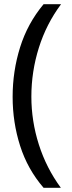

<svg xmlns="http://www.w3.org/2000/svg" viewBox="-20 -734 340 912"><path d="M40 -274Q40 -396 75.5 -509.5Q111 -623 187 -714H270Q200 -620 164.5 -507Q129 -394 129 -275Q129 -159 164.5 -47.5Q200 64 269 158H187Q111 70 75.5 -41.5Q40 -153 40 -274Z"/></svg>

Font: Noto Sans Kharoshthi
Style: Regular
Weight: 400
Designer: Monotype Design Team
Foundry: Monotype Imaging Inc.
Version: Version 2.004; ttfautohint (v1.8.4.7-5d5b)